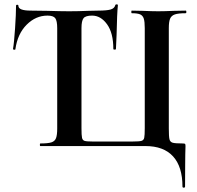

<svg xmlns="http://www.w3.org/2000/svg" viewBox="-20 -674 910 886"><path d="M651 0H166Q164 0 164 -6Q164 -12 166 -12Q201 -12 217 -17Q233 -22 238.5 -36.5Q244 -51 244 -81V-544Q244 -578 235 -590Q226 -602 199 -602Q145 -602 103 -560Q61 -518 51 -447Q51 -444 45.5 -444.5Q40 -445 40 -448Q45 -476 49.5 -543Q54 -610 54 -647Q54 -652 59.5 -652Q65 -652 65 -647Q65 -625 122 -625L198 -624Q262 -622 299 -622Q341 -622 387 -624L434 -625Q472 -625 490 -630Q508 -635 512 -650Q513 -654 518.5 -654Q524 -654 524 -650Q520 -613 518 -513L515 -448Q515 -445 509 -445Q503 -445 503 -448Q503 -522 474 -562Q445 -602 405 -602Q375 -602 365.5 -590Q356 -578 356 -544V-83Q356 -49 358.5 -38Q361 -27 370 -24Q379 -21 406 -21H593Q623 -21 633 -24Q643 -27 645.5 -38Q648 -49 648 -83V-544Q648 -574 643.5 -588Q639 -602 627 -607.5Q615 -613 588 -613Q586 -613 586 -619Q586 -625 588 -625L638 -624Q682 -622 710 -622Q739 -622 783 -624L837 -625Q840 -625 840 -619Q840 -613 837 -613Q803 -613 787 -607.5Q771 -602 765 -588Q759 -574 759 -544V-81Q759 -44 762 -31.5Q765 -19 776.5 -15.5Q788 -12 823 -12Q832 -12 834 -10Q836 -8 836 0Q836 23 835 38Q835 55 834.5 88.5Q834 122 834 187Q834 192 828 192Q822 192 822 187Q822 95 778.5 47.5Q735 0 651 0Z"/></svg>

Font: Cormorant Infant
Style: Bold
Weight: 700
Designer: Christian Thalmann (Catharsis Fonts)
Foundry: Catharsis Fonts
Version: Version 4.000